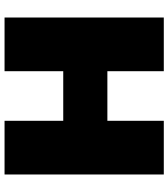

<svg xmlns="http://www.w3.org/2000/svg" viewBox="32 -772 740 844"><g transform="rotate(90 402.0 -350.0)"><path d="M747 -700V0H511V-258H293V0H57V-700H293V-452H511V-700Z"/></g></svg>

Font: Montserrat Alternates Black
Style: Regular
Weight: 900
Designer: Julieta Ulanovsky
Foundry: Julieta Ulanovsky
Version: Version 7.200